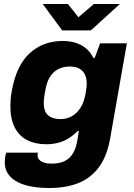

<svg xmlns="http://www.w3.org/2000/svg" viewBox="-20 -744 672 961"><path d="M226 197Q153 197 103.5 181.5Q54 166 29 137.5Q4 109 4 69Q4 62 5 49Q6 36 11 20H170Q169 23 168.5 26Q168 29 168 32Q168 46 176.5 55.5Q185 65 201 70Q217 75 240 75Q279 75 305 61.5Q331 48 345.5 23Q360 -2 366 -35Q368 -49 370.5 -62.5Q373 -76 375 -88H368Q347 -66 322.5 -51Q298 -36 270 -29Q242 -22 211 -22Q156 -22 115.5 -43Q75 -64 53.5 -106.5Q32 -149 32 -213Q32 -230 33.5 -249Q35 -268 39 -289Q62 -417 129 -478Q196 -539 294 -539Q348 -539 387.5 -517.5Q427 -496 447 -454H454L481 -527H615L531 -49Q515 39 475 93Q435 147 373 172Q311 197 226 197ZM283 -148Q309 -148 330 -157.5Q351 -167 367 -184Q383 -201 393 -223.5Q403 -246 408 -273Q410 -288 411.5 -297Q413 -306 413.5 -313Q414 -320 414 -326Q414 -352 405 -371Q396 -390 377.5 -400.5Q359 -411 330 -411Q295 -411 269.5 -397Q244 -383 228.5 -356.5Q213 -330 207 -292Q203 -273 201.5 -261Q200 -249 199.5 -241.5Q199 -234 199 -228Q199 -203 207 -185.5Q215 -168 234 -158Q253 -148 283 -148ZM580 -724 435 -592H291L194 -724H320L396 -628H338L450 -724Z"/></svg>

Font: Archivo SemiBold ExtraBold
Style: Italic
Weight: 800
Italic angle: -10°
Version: Version 2.001